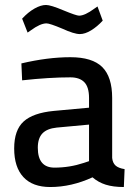

<svg xmlns="http://www.w3.org/2000/svg" viewBox="-20 -741 544 772"><path d="M37 0ZM37 -144Q37 -218 75 -252.5Q113 -287 196 -295L338 -308V-347Q338 -391 319 -410.5Q300 -430 263 -430Q179 -430 69 -418L66 -486Q172 -511 263 -511Q351 -511 391 -471.5Q431 -432 431 -347V-106Q433 -86 444.5 -75.5Q456 -65 481 -61L478 11Q435 11 405 1.5Q375 -8 352 -28Q267 11 182 11Q111 11 74 -29Q37 -69 37 -144ZM317 -86 338 -93V-240L208 -228Q169 -224 150.5 -204.5Q132 -185 132 -147Q132 -67 199 -67Q260 -67 317 -86ZM230 -626Q180 -647 167 -647Q142 -647 104 -619L91 -610L69 -666Q93 -692 118.5 -706.5Q144 -721 165 -721Q184 -721 236 -699Q287 -678 298 -678Q321 -678 359 -706L372 -715L393 -658Q371 -634 346.5 -619Q322 -604 301 -604Q278 -604 230 -626Z"/></svg>

Font: Cairo SemiBold
Style: Regular
Weight: 600
Designer: Mohamed Gaber, the designers of Titillium
Foundry: Kief Type Foundry
Version: Version 2.009; ttfautohint (v1.5.33-1714) -l 8 -r 50 -G 200 